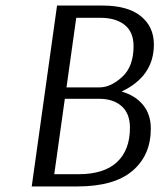

<svg xmlns="http://www.w3.org/2000/svg" viewBox="-20 -670 582 690"><path d="M185 -650H349Q439 -650 486 -612Q533 -574 533 -510Q533 -396 417 -341Q466 -327 494 -293Q522 -259 522 -208Q522 -112 456 -56Q390 0 259 0H94ZM338 -356Q378 -356 419 -393.5Q460 -431 460 -504Q460 -555 428 -580.5Q396 -606 341 -606H254L219 -356ZM213 -315 175 -44H263Q354 -44 400.5 -87.5Q447 -131 447 -211Q447 -262 417 -288.5Q387 -315 336 -315Z"/></svg>

Font: Arsenal
Style: Italic
Weight: 400
Italic angle: -9.10001°
Designer: Andrij Shevchenko
Foundry: Stairsfor
Version: Version 2.001;PS 002.001;hotconv 1.0.88;makeotf.lib2.5.64775